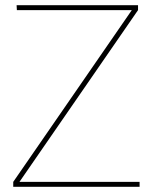

<svg xmlns="http://www.w3.org/2000/svg" viewBox="-20 -720 590 740"><path d="M518 0V-19H55L512 -681V-700H44L45 -681H488L31 -19V0Z"/></svg>

Font: Advent Pro
Style: Thin
Weight: 100
Designer: Andreas Kalpakidis
Foundry: Andreas Kalpakidis
Version: Version 2.002 2007